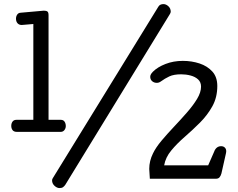

<svg xmlns="http://www.w3.org/2000/svg" viewBox="-20 -891 1184 956"><path d="M276.4 45.4Q263.7 45.4 251.5 34.2Q239.3 22.9 239.3 7.3Q239.3 1 243.2 -4.4L768.6 -857.9Q775.9 -870.6 793.9 -870.6Q806.6 -870.6 818.4 -859.9Q830.1 -849.1 830.1 -832.5Q830.1 -829.1 826.7 -822.3L304.7 29.8Q299.8 36.6 293.7 41Q287.6 45.4 276.4 45.4ZM64 -234.4Q49.3 -234.4 42.7 -242.9Q36.1 -251.5 36.1 -264.2Q36.1 -276.9 42.5 -285.6Q48.8 -294.4 62 -294.4H146V-771.5L88.4 -766.6Q74.7 -766.6 67.1 -775.4Q59.6 -784.2 59.6 -797.9Q59.6 -809.6 65.7 -818.4Q71.8 -827.1 82.5 -827.6L198.2 -837.9Q210.4 -837.9 216.1 -833.7Q221.7 -829.6 221.7 -814.9V-294.4H282.7Q295.4 -294.4 301.5 -285.2Q307.6 -275.9 307.6 -263.2Q307.6 -252.4 300.8 -243.4Q293.9 -234.4 282.2 -234.4ZM726.1 -1 723.1 -49.8Q723.1 -89.4 741.7 -127Q755.9 -156.7 784.4 -190.7Q813 -224.6 846.4 -260Q879.9 -295.4 910.6 -330.6Q941.4 -365.7 961.2 -398.4Q981 -431.2 981 -459.5Q981 -482.4 966.1 -495.8Q951.2 -509.3 928.5 -515.1Q905.8 -521 882.3 -521Q845.2 -521 823 -510.5Q800.8 -500 780.8 -485.4Q771.5 -478.5 760.7 -478.5Q747.1 -478.5 737.5 -486.8Q728 -495.1 728 -508.8Q728 -520.5 741.7 -534.2Q764.6 -557.1 804.2 -572.5Q843.8 -587.9 890.1 -587.9Q934.6 -587.9 973.6 -575Q1012.7 -562 1037.4 -534.7Q1062 -507.3 1062 -462.9Q1062 -406.2 1037.4 -361.8Q1012.7 -317.4 975.6 -280.3Q938.5 -243.2 899.9 -209.7Q861.3 -176.3 832.8 -141.8Q804.2 -107.4 797.4 -67.9H1016.6L1046.9 -137.2Q1050.8 -148.4 1059.6 -155.8Q1068.4 -163.1 1081.1 -163.1Q1092.3 -163.1 1099.4 -156.2Q1106.4 -149.4 1106.4 -137.7Q1106.4 -134.3 1105.7 -131.3Q1105 -128.4 1104.5 -125L1082.5 -27.3Q1079.1 -15.1 1073 -8.1Q1066.9 -1 1054.7 -1Z"/></svg>

Font: Cutive
Style: Regular
Weight: 400
Version: Version 1.100; ttfautohint (v1.8.4.7-5d5b)